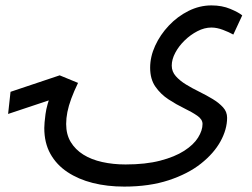

<svg xmlns="http://www.w3.org/2000/svg" viewBox="-20 -504 933 711"><path d="M440 187Q377 187 323.5 173.5Q270 160 229.5 133Q189 106 166.5 65.5Q144 25 144 -30Q144 -47 148.5 -81.5Q153 -116 172 -164L193 -143L10 -82L19 -164L201 -225L269 -197Q254 -166 244 -139Q234 -112 229.5 -89Q225 -66 225 -45Q225 -6 242 22Q259 50 288.5 68.5Q318 87 358.5 96Q399 105 445 105Q519 105 573 91Q627 77 662 54.5Q697 32 713.5 5.5Q730 -21 730 -45Q730 -62 710.5 -75.5Q691 -89 662 -103Q633 -117 604 -136Q575 -155 555.5 -183Q536 -211 536 -253Q536 -294 554.5 -334.5Q573 -375 605 -409Q637 -443 678 -463.5Q719 -484 763 -484Q802 -484 833 -471Q864 -458 877 -447L844 -376Q828 -385 805.5 -393.5Q783 -402 763 -402Q737 -402 711 -388.5Q685 -375 663.5 -354Q642 -333 629 -308.5Q616 -284 616 -261Q616 -239 631 -222Q646 -205 669 -191Q692 -177 718.5 -164Q745 -151 768 -137Q791 -123 806 -106.5Q821 -90 821 -68Q821 -25 796.5 19.5Q772 64 724 102Q676 140 604.5 163.5Q533 187 440 187Z"/></svg>

Font: Farlight84_Sys_V01
Style: Regular
Weight: 400
Designer: Ryoko NISHIZUKA  (kana, bopomofo & ideographs); Paul D. Hunt (Latin, Greek & Cyrillic); Sandoll Communications , Soo-you
Foundry: Adobe
Version: Version 2.004;October 29, 2024;FontCreator 14.0.0.2814 64-bi